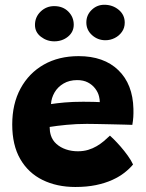

<svg xmlns="http://www.w3.org/2000/svg" viewBox="-20 -762 598 785"><path d="M524 -89.5Q510 -72.5 489 -56Q468 -39.5 438.8 -26.2Q409.5 -13 372 -5.2Q334.5 2.5 288 2.5Q212.5 2.5 154 -26.2Q95.5 -55 62.8 -111.8Q30 -168.5 30 -253Q30 -337.5 64 -400.2Q98 -463 159 -497.8Q220 -532.5 301.5 -532.5Q404.5 -532.5 463.8 -475.2Q523 -418 525.5 -317Q526 -298.5 525 -283.5Q524 -268.5 521 -251.5Q513.5 -252 489 -252.5Q464.5 -253 433.8 -253.8Q403 -254.5 375.8 -255Q348.5 -255.5 335.5 -255.5Q292 -255.5 251.2 -251.5Q210.5 -247.5 183 -243Q183 -234 184.2 -225.2Q185.5 -216.5 188 -208.5Q194.5 -188 210.8 -173.5Q227 -159 249.8 -151.2Q272.5 -143.5 298 -143.5Q321 -143.5 340.2 -149.2Q359.5 -155 375.5 -164.5Q391.5 -174 404.8 -185.2Q418 -196.5 429.5 -207.5Q432.5 -205 445 -192.8Q457.5 -180.5 473 -162.8Q488.5 -145 502.5 -125.5Q516.5 -106 524 -89.5ZM188.5 -336.5Q211 -340 244 -343Q277 -346 320.5 -346Q344 -346 362.2 -345.5Q380.5 -345 388 -344.5Q388 -355 385 -367.5Q381 -384.5 369.2 -400Q357.5 -415.5 339.2 -425Q321 -434.5 295.5 -434.5Q263.5 -434.5 239.8 -420.5Q216 -406.5 203 -384Q190 -361.5 188.5 -336.5ZM202 -593Q171.5 -593 147.2 -611.8Q123 -630.5 123 -660Q123 -692.5 146.2 -714.8Q169.5 -737 201.5 -737Q237 -737 259.2 -714.8Q281.5 -692.5 281.5 -661Q281.5 -631.5 258 -612.2Q234.5 -593 202 -593ZM411 -597.5Q379.5 -597.5 356.2 -618.5Q333 -639.5 333 -670Q333 -700.5 354.8 -721.5Q376.5 -742.5 406.5 -742.5Q440.5 -742.5 465.2 -722Q490 -701.5 490 -669.5Q490 -648 478.5 -631.8Q467 -615.5 449 -606.5Q431 -597.5 411 -597.5Z"/></svg>

Font: Grandstander Thin
Style: Bold
Weight: 700
Version: Version 1.200